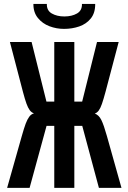

<svg xmlns="http://www.w3.org/2000/svg" viewBox="-20 -934 640 957"><path d="M149.5 -369Q137 -373 128.2 -384.8Q119.5 -396.5 112 -417.2Q104.5 -438 94.5 -475.5L29.5 -724.5H137.5L211.5 -427.5H250.5V-724.5H350.5V-427.5H389.5L463.5 -724.5H571.5L506 -476.5Q495.5 -437.5 488 -416Q480.5 -394.5 472.2 -383.2Q464 -372 452.5 -368Q473 -360.5 485.2 -335.8Q497.5 -311 513 -255.5L585.5 2.5H473L390 -306.5H350.5V2.5H250.5V-306.5H212L127.5 2.5H15.5L88.5 -255.5Q100 -296 108 -317.5Q116 -339 125.8 -352.2Q135.5 -365.5 149.5 -369ZM146.5 -914.5H213.5Q212.5 -881.5 238.2 -866.8Q264 -852 300.5 -852Q338 -852 363.8 -866.8Q389.5 -881.5 388.5 -914.5H454.5Q455 -870 432.8 -842.2Q410.5 -814.5 375 -802.2Q339.5 -790 299 -790Q261.5 -790 226.5 -803.2Q191.5 -816.5 168.8 -844.5Q146 -872.5 146.5 -914.5Z"/></svg>

Font: JuliaMono Medium
Style: Regular
Weight: 500
Monospace: yes
Designer: cormullion
Foundry: corm
Version: Version 0.054; ttfautohint (v1.8.4)